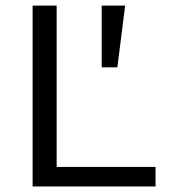

<svg xmlns="http://www.w3.org/2000/svg" viewBox="-20 -675 654 695"><path d="M98.1 -654.8H185.1V-70.8H543V0H98.1ZM348.1 -431.2V-654.8H433.1L404.8 -431.2Z"/></svg>

Font: IntelOne Mono
Style: Regular
Weight: 400
Designer: Fred Shallcrass
Foundry: Frere-Jones Type LLC
Version: Version 1.200;hotconv 1.1.0;makeotfexe 2.6.0;FJTRelease1.2